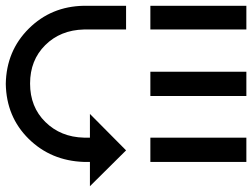

<svg xmlns="http://www.w3.org/2000/svg" viewBox="-20 -692 872 664"><path d="M500 -672H832V-590H500ZM500 -444H832V-360H500ZM500 -216H832V-132H500ZM0 -402Q2 -288 79 -212Q156 -136 270 -132H291V-48L416 -172L291 -298V-216H270Q190 -218 137 -270Q84 -322 84 -403Q84 -484 136.5 -536Q189 -588 270 -590H416V-672H270Q157 -670 79.5 -593Q2 -516 0 -402Z"/></svg>

Font: JetBrainsMono NF
Style: Regular
Weight: 400
Designer: Philipp Nurullin, Konstantin Bulenkov
Foundry: JetBrains
Version: Version 2.251; ttfautohint (v1.8.3);Nerd Fonts 2.2.2